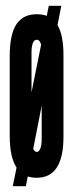

<svg xmlns="http://www.w3.org/2000/svg" viewBox="-20 -604 263 661"><path d="M24 37H69L75.5 3.5Q89.5 8 106.5 8Q198.5 8 198.5 -133V-414Q198.5 -483.5 178 -517.5L191 -584H148L141 -549.5Q126 -555 106.5 -555Q59 -555 36.2 -520Q13.5 -485 13.5 -411V-136Q13.5 -63 37 -27ZM88.5 -421Q88.5 -467 106.5 -467Q117.5 -467 121.5 -450L88.5 -286ZM106.5 -81Q99 -81 94.5 -92L123.5 -240.5V-126Q123.5 -105.5 119 -93.2Q114.5 -81 106.5 -81Z"/></svg>

Font: League Gothic Condensed
Style: Regular
Weight: 400
Width: 3
Designer: The League of Moveable Type
Version: Version 1.600; ttfautohint (v1.8.3)